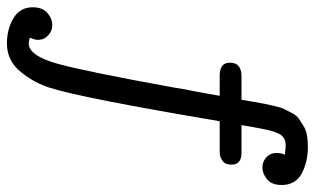

<svg xmlns="http://www.w3.org/2000/svg" viewBox="-208 -464 883 538"><g transform="rotate(90 233.0 -194.5)"><path d="M-16.1 154.8Q-16.1 127.9 -0.5 114Q15.1 100.1 34.2 100.1Q50.3 100.1 62.7 111.6Q75.2 123 75.2 140.1Q75.2 149.9 68.8 163.1Q70.8 163.1 76.4 164.6Q82 166 85 166Q120.1 166 142.6 83.5Q165 1 209 -242.2Q214.8 -279.3 219.2 -297.9Q221.2 -310.1 225.6 -333.5Q230 -356.9 231.9 -369.1H175.8Q138.7 -369.1 139.2 -397.9Q139.2 -428.7 173.8 -430.2H243.2Q244.1 -438 248.5 -462.4Q252.9 -486.8 254.4 -494.9Q255.9 -502.9 260.5 -522.5Q265.1 -542 269 -549.6Q272.9 -557.1 280 -571Q287.1 -585 295.7 -590.6Q304.2 -596.2 315.7 -603.5Q327.1 -610.8 342 -613.5Q356.9 -616.2 375 -616.2Q418 -616.2 450 -598.6Q481.9 -581.1 481.9 -543Q481.9 -515.1 466.1 -502Q450.2 -488.8 433.1 -488.8Q416 -488.8 404.1 -500Q392.1 -511.2 392.1 -527.8Q392.1 -542 397 -551.8Q380.9 -553.7 374 -554Q367.2 -554.2 361.1 -553Q355 -551.8 350.6 -548.8Q346.2 -545.9 343 -542.5Q339.8 -539.1 336.9 -532Q334 -524.9 332 -519.5Q330.1 -514.2 327.6 -503.2Q325.2 -492.2 323.5 -483.2Q321.8 -474.1 318.8 -458Q315.9 -441.9 314 -430.2H391.1Q424.8 -430.2 424.8 -402.8Q424.8 -395 422.9 -388.4Q420.9 -381.8 411.9 -375.5Q402.8 -369.1 389.2 -369.1H303.2Q238.3 15.6 210 105Q196.8 148.9 165.3 188Q133.8 227.1 85 227.1Q45.9 227.1 14.9 209Q-16.1 190.9 -16.1 154.8Z"/></g></svg>

Font: CMU Typewriter Text Variable Width
Style: Italic
Weight: 500
Italic angle: -14.04°
Version: Version 0.7.0